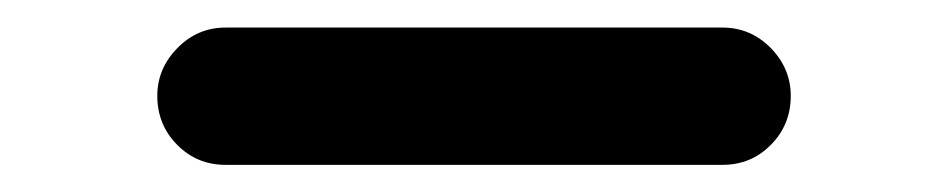

<svg xmlns="http://www.w3.org/2000/svg" viewBox="-20 -419 691 140"><path d="M94.7 -349.1Q94.7 -369.1 109.4 -384Q124 -398.9 144.5 -398.9H506.8Q527.3 -398.9 542 -384Q556.6 -369.1 556.6 -349.1Q556.6 -328.1 542.2 -313.5Q527.8 -298.8 506.8 -298.8H144.5Q123.5 -298.8 109.1 -313.5Q94.7 -328.1 94.7 -349.1Z"/></svg>

Font: Cutive
Style: Regular
Weight: 400
Designer: Vernon Adams
Version: Version 1.002